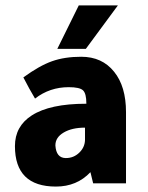

<svg xmlns="http://www.w3.org/2000/svg" viewBox="-20 -675 546 707"><path d="M414 -655 296 -495H191L270 -655ZM444 0H323L313 -41Q263 12 186 12Q35 12 35 -137Q35 -210 97 -250Q164 -293 297 -293H298V-294Q298 -331 285.5 -342.5Q273 -354 233 -354Q163 -354 109 -312Q88 -347 66 -390Q125 -433 171.5 -449.5Q218 -466 279 -466Q356 -466 400 -411Q444 -357 444 -262ZM293 -205Q245 -205 214.5 -187Q184 -169 184 -140V-139Q187 -94 221 -93H223Q251 -93 271.5 -112.5Q292 -132 293 -159Z"/></svg>

Font: Tajawal Black
Style: Regular
Weight: 900
Designer: Boutros Fonts
Foundry: Created by Boutros International 2017
Version: Version 1.700